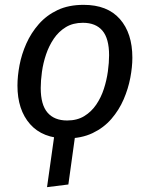

<svg xmlns="http://www.w3.org/2000/svg" viewBox="-20 -559 618 792"><path d="M204 0H290L262 202L174 213ZM254 12Q156 12 104 -47Q52 -106 52 -206Q52 -245 60.5 -290Q69 -335 88.5 -379Q108 -423 140 -459.5Q172 -496 217.5 -517.5Q263 -539 325 -539Q423 -539 474.5 -480.5Q526 -422 526 -321Q526 -283 517.5 -238Q509 -193 490 -149Q471 -105 439.5 -68.5Q408 -32 362 -10Q316 12 254 12ZM257 -62Q298 -62 327.5 -80Q357 -98 377 -127.5Q397 -157 408.5 -192.5Q420 -228 425 -264.5Q430 -301 430 -331Q430 -400 402.5 -432.5Q375 -465 322 -465Q281 -465 251.5 -447Q222 -429 202 -399.5Q182 -370 170 -334.5Q158 -299 153 -262.5Q148 -226 148 -196Q148 -127 176 -94.5Q204 -62 257 -62Z"/></svg>

Font: Fira Sans Variable
Style: Italic
Weight: 397
Italic angle: -8°
Designer: Carrois Corporate & Edenspiekermann AG
Foundry: Carrois Corporate GbR & Edenspiekermann AG
Version: Version 4.202